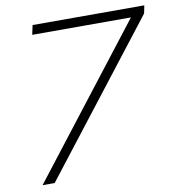

<svg xmlns="http://www.w3.org/2000/svg" viewBox="-79 -772 778 843"><g transform="rotate(-10 310.0 -350.0)"><path d="M43 0 553 -658H113L122 -700H620L613 -665L97 0Z"/></g></svg>

Font: Red Hat Display
Style: Italic
Weight: 300
Italic angle: -12°
Designer: Pentagram, MCKL
Foundry: Pentagram, MCKL
Version: Version 1.023